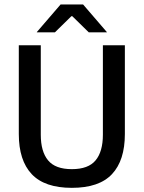

<svg xmlns="http://www.w3.org/2000/svg" viewBox="-20 -846 657 878"><path d="M308.5 13Q184 13 125 -49.8Q66 -112.5 66 -233V-639H166.5V-230Q166.5 -153 199.8 -112.8Q233 -72.5 308.5 -72.5Q384 -72.5 417.2 -112.8Q450.5 -153 450.5 -230V-639H551V-233Q551 -112.5 492.2 -49.8Q433.5 13 308.5 13ZM257 -825.5H360L468.5 -699.5V-698H386L310.5 -772H306.5L231 -698H148.5V-699.5Z"/></svg>

Font: Anek Gurmukhi Medium
Style: Regular
Weight: 500
Designer: Sarang Kulkarni (Gurmukhi), Yesha Goshar (Latin)
Foundry: Ek Type
Version: Version 1.003